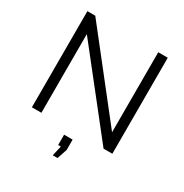

<svg xmlns="http://www.w3.org/2000/svg" viewBox="-203 -869 1178 1228"><g transform="rotate(30 386.0 -255.5)"><path d="M159.2 -581.1V0H88.9V-710H147L612.8 -118.2V-709H683.1V0H618.2ZM357.9 199.2 375 125H355V48.8H418V125L393.1 199.2Z"/></g></svg>

Font: Rawline
Style: Regular
Weight: 400
Designer: Matt McInerney, Pablo Impallari, Rodrigo Fuenzalida
Foundry: Matt McInerney, Pablo Impallari, Rodrigo Fuenzalida
Version: Version 4.020;PS 004.020;hotconv 1.0.88;makeotf.lib2.5.64775